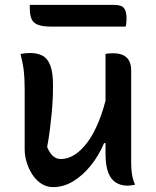

<svg xmlns="http://www.w3.org/2000/svg" viewBox="-20 -756 640 786"><path d="M103 -539Q133 -539 154 -528Q175 -517 186 -488Q197 -459 197 -406Q197 -374 195.5 -345Q194 -316 191 -286Q188 -256 184 -224Q180 -192 173 -154Q183 -130 196.5 -117.5Q210 -105 229 -105Q257 -105 284 -121.5Q311 -138 336.5 -171.5Q362 -205 383.5 -257Q405 -309 421 -381V-170H406Q384 -118 351 -77.5Q318 -37 279 -13.5Q240 10 197 10Q172 10 151 -3Q130 -16 114.5 -38.5Q99 -61 90 -89Q81 -117 81 -145Q81 -187 81 -228Q81 -269 81 -310Q81 -351 81 -391Q81 -434 77.5 -465Q74 -496 64 -535Q74 -537 83 -538Q92 -539 103 -539ZM442 -538Q469 -538 485.5 -529.5Q502 -521 509.5 -505.5Q517 -490 517 -467Q517 -401 517 -338Q517 -275 517 -214.5Q517 -154 517 -94Q517 -74 518.5 -57.5Q520 -41 523.5 -27Q527 -13 533 0Q528 1 522.5 2Q517 3 511.5 3.5Q506 4 501 4Q476 4 455.5 -8Q435 -20 423.5 -48.5Q412 -77 412 -127Q412 -197 412 -266.5Q412 -336 412 -404Q412 -472 412 -535Q418 -537 422.5 -537Q427 -537 431.5 -537.5Q436 -538 442 -538ZM102 -736H447Q477 -736 487.5 -723Q498 -710 498 -681Q498 -675 497.5 -669Q497 -663 496.5 -657Q496 -651 494 -647H194Q155 -647 135.5 -654.5Q116 -662 109 -678.5Q102 -695 102 -721Q102 -724 102 -726.5Q102 -729 102 -731.5Q102 -734 102 -736Z"/></svg>

Font: Recursive Casual Medium
Style: Regular
Weight: 500
Version: Version 1.047